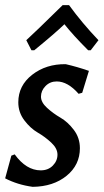

<svg xmlns="http://www.w3.org/2000/svg" viewBox="-27 -717 402 745"><path d="M95 -522 75 -561Q106 -589 216 -697H241Q292 -627 355 -561L325 -522H315Q256 -581 223 -623Q188 -589 106 -522ZM228 -468Q272 -458 318 -442L292 -357L278 -353Q236 -401 193 -401Q167 -401 149.5 -383Q132 -365 132 -342Q132 -320 155.5 -298.5Q179 -277 207.5 -260.5Q236 -244 259.5 -213Q283 -182 283 -142Q283 -77 231.5 -35Q180 7 100 8Q41 0 -7 -25L17 -113L30 -118Q75 -56 131 -56Q160 -56 178 -74.5Q196 -93 196 -117Q196 -141 172 -163.5Q148 -186 119.5 -202.5Q91 -219 67.5 -250Q44 -281 44 -320Q44 -385 98 -427Q152 -469 228 -468Z"/></svg>

Font: Alegreya Sans SC Medium
Style: Italic
Weight: 500
Italic angle: -7°
Designer: Juan Pablo del Peral
Foundry: Huerta Tipografica
Version: Version 2.007